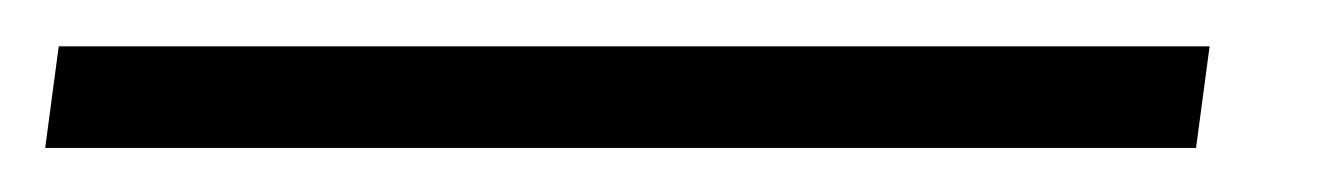

<svg xmlns="http://www.w3.org/2000/svg" viewBox="-75 24 595 85"><path d="M460.5 44.5 454.5 89.5H-55L-49 44.5Z"/></svg>

Font: Merriweather 96pt SemiBold
Style: Italic
Weight: 600
Italic angle: -7.8°
Version: Version 2.101